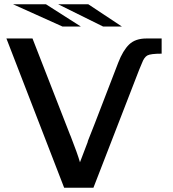

<svg xmlns="http://www.w3.org/2000/svg" viewBox="-20 -875 810 898"><path d="M41 -855H195L358 -751H272ZM252 -855H393L550 -751H462ZM10 -695H132L309 -241V-242Q343 -155 354 -116Q358 -128 391 -213H390Q412 -269 422 -294L533 -582Q555 -639 584 -667Q613 -695 665 -695H736V-624Q684 -624 669 -615.5Q654 -607 644 -580Q642 -575 637.5 -564.5Q633 -554 631 -549L417 3H280Z"/></svg>

Font: Coval
Style: Medium
Weight: 500
Foundry: Context Ltd
Version: Version 001.000